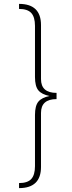

<svg xmlns="http://www.w3.org/2000/svg" viewBox="-20 -843 369 988"><path d="M78 -823Q191 -823 191 -714V-436Q191 -365 271 -365V-333Q191 -333 191 -262V16Q191 125 78 125V99Q122 99 141 78Q160 57 160 12V-251Q160 -299 177.5 -320Q195 -341 235 -349Q195 -357 177.5 -378Q160 -399 160 -447V-710Q160 -755 141 -776Q122 -797 78 -797Z"/></svg>

Font: Fira Sans UltraLight
Style: Regular
Weight: 200
Designer: Carrois Corporate & Edenspiekermann AG
Foundry: Carrois Corporate GbR & Edenspiekermann AG
Version: Version 4.106;PS 004.106;hotconv 1.0.70;makeotf.lib2.5.58329